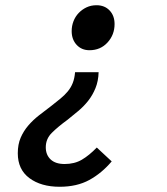

<svg xmlns="http://www.w3.org/2000/svg" viewBox="-20 -523 640 734"><path d="M357 -247Q356 -213 345 -186Q334 -159 317 -137.5Q300 -116 279 -98.5Q258 -81 238 -65Q201 -38 178 -15Q155 8 155 40Q155 69 173.5 86.5Q192 104 227 104Q265 104 293 87.5Q321 71 350 41L407 94Q369 139 321.5 165Q274 191 208 191Q137 191 92.5 158Q48 125 48 63Q48 29 59 3.5Q70 -22 88 -43Q106 -64 129 -82Q152 -100 176 -118Q195 -133 211 -146Q227 -159 239 -173.5Q251 -188 258 -205.5Q265 -223 267 -247ZM349 -503Q380 -503 399 -483Q418 -463 418 -431Q418 -390 391 -360.5Q364 -331 322 -331Q292 -331 273 -351.5Q254 -372 254 -404Q254 -424 261 -442Q268 -460 281 -473.5Q294 -487 311 -495Q328 -503 349 -503Z"/></svg>

Font: Source Code Pro Semibold
Style: Italic
Weight: 600
Italic angle: -11°
Monospace: yes
Designer: Paul D. Hunt, Teo Tuominen
Foundry: Adobe Systems Incorporated
Version: Version 1.050;PS 1.000;hotconv 16.6.51;makeotf.lib2.5.65220